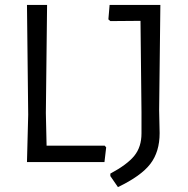

<svg xmlns="http://www.w3.org/2000/svg" viewBox="-20 -661 766 783"><path d="M407 -67 413 -60 406 0H90L95 -193L90 -641H172L167 -200L170 -67ZM634 -641 629 -212 631 -118Q631 -42 593 7.5Q555 57 461 102L430 57V47Q499 10 528 -26Q557 -62 557 -117V-204L553 -576L430 -575L422 -582L427 -641Z"/></svg>

Font: Alegreya Sans SC
Style: Regular
Weight: 400
Designer: Juan Pablo del Peral
Foundry: Huerta Tipografica
Version: Version 2.007